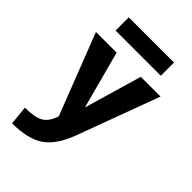

<svg xmlns="http://www.w3.org/2000/svg" viewBox="-276 -827 1162 1162"><g transform="rotate(45 305.0 -246.5)"><path d="M109 -610V-723H496V-610ZM63 230 51 108Q136 108 174.5 85Q213 62 233 0L31 -520H208L306 -153H308L415 -520H584L389 7Q343 131 270 180.5Q197 230 63 230Z"/></g></svg>

Font: M PLUS 1p ExtraBold
Style: Regular
Weight: 800
Version: Version 1.062